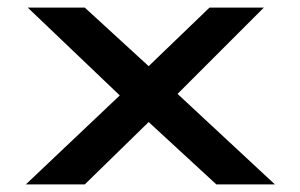

<svg xmlns="http://www.w3.org/2000/svg" viewBox="-20 -485 790 505"><path d="M48 0 295 -234 53 -465H203L371 -311L531 -465H674L447 -238L703 0H549L371 -164L203 0Z"/></svg>

Font: Inconsolata ExtraExpanded
Style: Bold
Weight: 700
Width: 8
Monospace: yes
Designer: Raph Levien, Cyreal, Brenton Simpson
Foundry: Raph Levien, Cyreal, Google
Version: Version 3.100; ttfautohint (v1.8.4.7-5d5b)